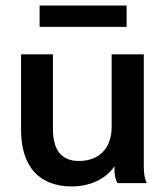

<svg xmlns="http://www.w3.org/2000/svg" viewBox="-20 -661 603 693"><path d="M123 -564H437V-641H123ZM240 12C299 12 361 -12 393 -61C393 -40 393 -20 404 0H510C499 -23 499 -45 499 -74V-465H383V-204C383 -120 332 -80 265 -80C204 -80 171 -116 171 -197V-465H56V-196C55 -60 121 12 240 12Z"/></svg>

Font: Inconsolata SemiExpanded
Style: Bold
Weight: 700
Width: 6
Monospace: yes
Designer: Raph Levien, Cyreal, Brenton Simpson
Foundry: Raph Levien, Cyreal, Google
Version: Version 3.100